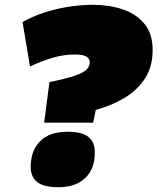

<svg xmlns="http://www.w3.org/2000/svg" viewBox="-20 -770 656 800"><path d="M164 -259 186 -428Q255 -442 291.5 -454.5Q328 -467 341 -480.5Q354 -494 354 -511Q354 -543 292 -543Q247 -543 201.5 -530Q156 -517 105 -493L74 -678Q112 -700 161 -716.5Q210 -733 263.5 -741.5Q317 -750 367 -750Q435 -750 491.5 -731Q548 -712 582 -670.5Q616 -629 616 -562Q616 -492 584 -443Q552 -394 498.5 -362Q445 -330 379 -312L368 -259ZM108 -75Q108 -142 147 -181.5Q186 -221 261 -221Q322 -221 348.5 -199.5Q375 -178 375 -135Q375 -66 335 -28Q295 10 223 10Q162 10 135 -11.5Q108 -33 108 -75Z"/></svg>

Font: Georama Extended Black
Style: Italic
Weight: 900
Width: 7
Italic angle: -9°
Designer: Jean-Baptiste Levee
Foundry: Production Type
Version: Version 1.000